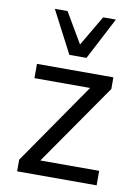

<svg xmlns="http://www.w3.org/2000/svg" viewBox="-85 -804 623 861"><g transform="rotate(10 227.0 -373.5)"><path d="M54 0V-53L328 -449L331 -425H58V-490H406V-437L130 -40L127 -66H416V0ZM194 -555 94 -747H152L233 -609L314 -747H372L272 -555Z"/></g></svg>

Font: Nunito Sans 10pt SemiCondensed
Style: Regular
Weight: 400
Width: 4
Designer: Vernon Adams
Foundry: Vernon Adams
Version: Version 3.101;gftools[0.9.27]